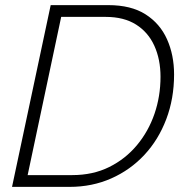

<svg xmlns="http://www.w3.org/2000/svg" viewBox="-20 -730 728 750"><path d="M178 -710H403Q492 -710 548.5 -674Q605 -638 632.5 -576.5Q660 -515 660 -439Q660 -345 629.5 -264.5Q599 -184 544 -125Q489 -66 414.5 -33Q340 0 252 0H27ZM262 -46Q343 -46 406.5 -77.5Q470 -109 515 -163Q560 -217 583.5 -285.5Q607 -354 607 -430Q607 -498 583 -551Q559 -604 511.5 -634Q464 -664 393 -664H219L88 -46Z"/></svg>

Font: Raleway Thin Light
Style: Italic
Weight: 300
Italic angle: -12°
Version: Version 4.026